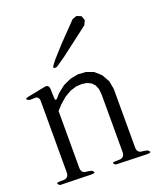

<svg xmlns="http://www.w3.org/2000/svg" viewBox="-144 -849 780 915"><g transform="rotate(-20 246.0 -392.0)"><path d="M286.1 -29.3Q263.7 -44.9 292 -44.9H307.6Q336.9 -44.9 336.9 -74.2V-365.2L334 -394.5L325.2 -416L310.5 -431.6L290 -441.4L264.6 -445.3L235.4 -443.4L204.1 -433.6L170.9 -414.1L140.6 -387.7L117.2 -362.3V-74.2Q117.2 -44.9 146.5 -44.9L168 -41Q190.4 -24.4 162.1 -24.4L2.9 -28.3Q-19.5 -44.9 8.8 -44.9H24.4Q53.7 -44.9 53.7 -74.2V-434.6Q53.7 -463.9 25.4 -459H3.9Q-21.5 -470.7 5.9 -475.6L94.7 -493.2Q114.3 -497.1 117.2 -475.6L118.2 -433.6Q118.2 -404.3 135.7 -426.8L148.4 -441.4L184.6 -469.7L223.6 -487.3L263.7 -495.1L303.7 -492.2L340.8 -478.5L371.1 -451.2L392.6 -413.1L400.4 -371.1V-74.2Q400.4 -44.9 429.7 -44.9L451.2 -41Q473.6 -24.4 445.3 -24.4ZM372.1 -704.1 228.5 -594.7 181.6 -562.5Q154.3 -556.6 170.9 -578.1L187.5 -599.6L241.2 -659.2L330.1 -751L352.5 -758.8L375 -749L382.8 -726.6Z"/></g></svg>

Font: B2 Hana
Style: Regular
Weight: 500
Version: 2020-08-05; (max)